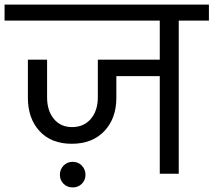

<svg xmlns="http://www.w3.org/2000/svg" viewBox="-47 -760 934 840"><path d="M867 -670H735V0H652V-427H462V-332Q462 -242 409.5 -186.5Q357 -131 267 -131Q177 -131 126 -186.5Q75 -242 75 -332V-499H159V-334Q159 -276 188.5 -240Q218 -204 268 -204Q320 -204 350.5 -240Q381 -276 381 -334V-499H652V-670H-27V-740H867ZM327 5Q327 28 311 44Q295 60 271 60Q247 60 231 44Q215 28 215 5Q215 -19 231 -35.5Q247 -52 271 -52Q295 -52 311 -35.5Q327 -19 327 5Z"/></svg>

Font: MSTAGE
Style: Regular
Weight: 400
Designer: Ninad Kale (Devanagari), Jonny Pinhorn (Latin)
Foundry: Indian Type Foundry
Version: 4.004